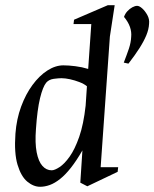

<svg xmlns="http://www.w3.org/2000/svg" viewBox="-20 -713 594 739"><path d="M134.5 5.9Q109 5.9 85.1 -13.9Q61.1 -33.8 47.6 -78.7Q34 -123.5 39.4 -198.5Q43.6 -254.8 61.3 -302.7Q78.9 -350.5 105.1 -386Q131.2 -421.5 162 -441.4Q192.8 -461.3 223.5 -461.5Q244.4 -461.5 270 -458.2Q295.7 -455 319.4 -447.7L331.4 -620.4H263L265 -637.1L395 -693H421.4L402.9 -572.1L367.4 -69.4H434.8L432.8 -51.6L316.1 4L289.1 -10L297.2 -134.1Q274.5 -94.7 253.1 -67.5Q231.7 -40.3 211.3 -24.2Q190.9 -8 171.7 -1Q152.5 5.9 134.5 5.9ZM178.9 -57.5Q190.2 -57.5 209.1 -69.8Q228 -82 248 -110.1Q268 -138.1 284.9 -186.3Q301.7 -234.4 309.6 -306.4L314.6 -381Q303.4 -390.3 285.6 -397.1Q267.9 -403.9 249.5 -408Q231.2 -412 216.5 -412Q205.4 -412 187 -409.6Q168.5 -407.1 158 -395Q144.8 -379.1 134.1 -335Q123.4 -290.8 118.4 -216.5Q114.2 -162.3 121.1 -126.9Q128 -91.5 143.2 -74.5Q158.3 -57.5 178.9 -57.5ZM474.4 -468.1 456.4 -472Q468.4 -503 476.2 -526Q483.9 -549 484.9 -571Q486.9 -590 480.1 -609.5Q473.3 -628.9 457.3 -647.9Q461.5 -660.4 470.3 -669.9Q479.1 -679.4 489.4 -685Q499.7 -690.5 507.9 -690.5Q516.2 -690.5 527.2 -680.8Q538.2 -671 547 -655.2Q555.8 -639.4 553.8 -621.4Q552.8 -600.4 543.1 -576.9Q533.3 -553.4 516.2 -526.7Q499.1 -500 474.4 -468.1Z"/></svg>

Font: Ancizar Serif Light
Style: Italic
Weight: 300
Italic angle: -4°
Designer: Cesar Puertas, Viviana Monsalve, Julian Moncada, Julian Prieto, Jose Castro, Felipe Aragon, Mariel Hernandez, Sara Alarc
Version: Version 8.100